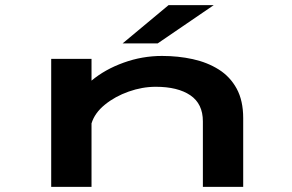

<svg xmlns="http://www.w3.org/2000/svg" viewBox="-20 -730 1140 750"><path d="M180 0V-500H337.5V-415Q390 -459 462.8 -485.2Q535.5 -511.5 613 -511.5Q676 -511.5 733 -499Q790 -486.5 834.5 -458.5Q879 -430.5 904.5 -383.8Q930 -337 930 -268.5V0H772.5V-256Q772.5 -324.5 723.5 -357.8Q674.5 -391 588.5 -391Q535.5 -391 482.5 -372.2Q429.5 -353.5 389.8 -321.2Q350 -289 337.5 -248V0ZM596 -560.5H459L638.5 -710H815Z"/></svg>

Font: Trispace Expanded SemiBold
Style: Regular
Weight: 600
Width: 7
Designer: Tyler Finck
Foundry: Etcetera Type Company
Version: Version 1.210; ttfautohint (v1.8.3)